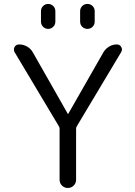

<svg xmlns="http://www.w3.org/2000/svg" viewBox="-20 -979 689 977"><path d="M77.1 -752.9Q98.6 -752.9 117.7 -742.2Q136.7 -731.4 147.5 -711.9L325.2 -399.4Q325.2 -398.4 326.2 -398.4Q327.1 -398.4 327.1 -399.4L506.8 -713.9Q517.6 -731.4 535.6 -742.2Q553.7 -752.9 574.2 -752.9Q589.8 -752.9 596.7 -740.2Q600.6 -733.4 600.6 -727.5Q600.6 -720.7 596.7 -713.9L371.1 -336.9Q367.2 -331.1 367.2 -324.2V-64.5Q367.2 -46.9 355 -34.7Q342.8 -22.5 325.2 -22.5Q307.6 -22.5 295.4 -34.7Q283.2 -46.9 283.2 -64.5V-324.2Q283.2 -331.1 279.3 -336.9L54.7 -712.9Q50.8 -719.7 50.8 -726.6Q50.8 -732.4 53.7 -739.3Q61.5 -752.9 77.1 -752.9ZM387.7 -869.1V-921.9Q387.7 -937.5 398.4 -948.2Q409.2 -959 424.8 -959Q440.4 -959 451.2 -948.2Q461.9 -937.5 461.9 -921.9V-869.1Q461.9 -853.5 451.2 -842.8Q440.4 -832 424.8 -832Q409.2 -832 398.4 -842.8Q387.7 -853.5 387.7 -869.1ZM188.5 -869.1V-921.9Q188.5 -937.5 199.2 -948.2Q210 -959 225.1 -959Q240.2 -959 251 -948.2Q261.7 -937.5 261.7 -921.9V-869.1Q261.7 -853.5 251 -842.8Q240.2 -832 225.1 -832Q210 -832 199.2 -842.8Q188.5 -853.5 188.5 -869.1Z"/></svg>

Font: Gen Jyuu Gothic P Normal
Style: Regular
Weight: 300
Designer: [Source Han Sans]
Ryoko NISHIZUKA  (kana & ideographs); Paul D. Hunt (Latin, Greek & Cyrillic); Wenlong ZHANG  (bopomofo
Version: Version 1.002.20150607